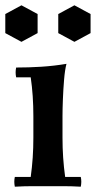

<svg xmlns="http://www.w3.org/2000/svg" viewBox="-23 -703 362 725"><path d="M282 -35Q286 -17 282 2Q248 0 217 0Q186 0 158 0Q130 0 99 0Q68 0 33 2Q29 -17 33 -35H93Q98 -71 100.5 -107.5Q103 -144 103 -184V-264Q103 -343 93 -411H38Q34 -430 38 -448Q85 -448 133 -451Q181 -454 228 -462Q222 -439 219 -402.5Q216 -366 214.5 -328.5Q213 -291 213 -264V-184Q213 -144 215.5 -107.5Q218 -71 223 -35ZM58 -683 119 -650V-578L58 -545L-3 -578V-650ZM258 -683 319 -650V-578L258 -545L197 -578V-650Z"/></svg>

Font: Poltawski Nowy Medium
Style: Regular
Weight: 500
Version: Version 1.001;gftools[0.9.25]